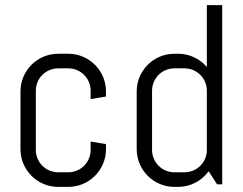

<svg xmlns="http://www.w3.org/2000/svg" viewBox="-20 -720 948 750"><path d="M394 -137V-157L334 -167V-134C334 -86 295 -47 247 -47H207C159 -47 120 -86 120 -134V-366C120 -414 159 -453 207 -453H247C295 -453 334 -414 334 -366V-333L394 -343V-363C394 -444 328 -510 247 -510H207C126 -510 60 -444 60 -363V-137C60 -56 126 10 207 10H247C328 10 394 -56 394 -137Z M848 0V-700H788V-458C761 -490 721 -510 676 -510H661C580 -510 514 -444 514 -363V-137C514 -56 580 10 661 10H676C725 10 768 -14 795 -51L828 0ZM788 -134C788 -86 749 -47 701 -47H661C613 -47 574 -86 574 -134V-366C574 -414 613 -453 661 -453H701C749 -453 788 -414 788 -366Z"/></svg>

Font: Abel
Style: Regular
Weight: 400
Designer: Matthew Desmond
Foundry: Matthew Desmond
Version: Version 1.002